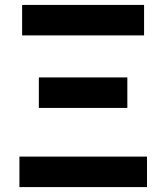

<svg xmlns="http://www.w3.org/2000/svg" viewBox="-20 -761 676 781"><path d="M59 0H578V-124H59ZM138 -322H498V-446H138ZM70 -617H566V-741H70Z"/></svg>

Font: Noto Sans HK
Style: Bold
Weight: 700
Designer: Ryoko NISHIZUKA 西塚涼子 (kana, bopomofo & ideographs); Paul D. Hunt (Latin, Greek & Cyrillic); Sandoll Communications 산돌커뮤니
Foundry: Adobe
Version: Version 2.002;hotconv 1.0.116;makeotfexe 2.5.65601